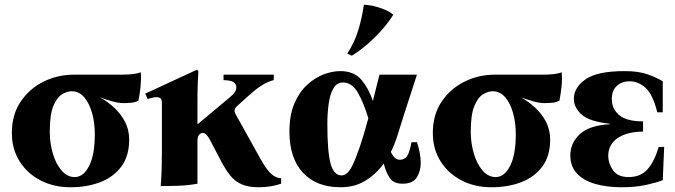

<svg xmlns="http://www.w3.org/2000/svg" viewBox="-20 -775 2846 810"><path d="M278 15Q206 15 150 -14.5Q94 -44 62 -95.5Q30 -147 30 -214Q30 -291 67 -346Q104 -401 163.5 -430.5Q223 -460 292 -460H491Q550 -460 574 -470Q576 -440 573 -410Q570 -380 564 -350Q549 -343 533 -341.5Q517 -340 501 -340Q479 -340 453.5 -347.5Q428 -355 402 -364Q433 -347 461 -321.5Q489 -296 507 -262Q525 -228 525 -186Q525 -117 492 -72.5Q459 -28 403 -6.5Q347 15 278 15ZM380 -210Q380 -257 368.5 -298Q357 -339 335.5 -364.5Q314 -390 282 -390Q263 -390 241.5 -377Q220 -364 205 -327.5Q190 -291 190 -220Q190 -171 203 -127Q216 -83 240 -55.5Q264 -28 295 -28Q332 -28 356 -75Q380 -122 380 -210Z M1071 15Q1027 15 998.5 2Q970 -11 951 -35Q932 -59 915 -91L864 -188Q850 -214 836 -214Q826 -214 819.5 -206Q813 -198 813 -180V0Q774 7 735.5 8.5Q697 10 658 10Q661 -28 662 -62.5Q663 -97 663 -135V-340Q663 -355 657.5 -360Q652 -365 641 -365Q633 -365 623.5 -363Q614 -361 603 -357L593 -380L811 -481L817 -475Q816 -460 814.5 -428.5Q813 -397 813 -349V-252H815L949 -364Q966 -378 971.5 -387.5Q977 -397 977 -407Q977 -421 965.5 -428.5Q954 -436 923 -437V-460H1135V-437Q1113 -432 1088 -417Q1063 -402 1033 -375L984 -331Q972 -321 970 -312.5Q968 -304 974 -293L1080 -103Q1107 -55 1127 -39Q1147 -23 1166 -23V0Q1146 7 1121.5 11Q1097 15 1071 15Z M1678 0Q1641 0 1624.5 -24Q1608 -48 1599 -85Q1567 -41 1522 -13Q1477 15 1417 15Q1315 15 1258 -46.5Q1201 -108 1201 -219Q1201 -289 1221.5 -337.5Q1242 -386 1275 -416.5Q1308 -447 1345 -461Q1382 -475 1415 -475Q1474 -475 1505 -438Q1536 -401 1553 -349Q1566 -399 1581 -460H1739Q1709 -369 1686.5 -298Q1664 -227 1656 -201Q1645 -166 1629 -134Q1644 -101 1667 -101Q1687 -101 1697.5 -116.5Q1708 -132 1716 -175H1739Q1747 -152 1751 -129Q1755 -106 1755 -88Q1755 -54 1738.5 -27Q1722 0 1678 0ZM1361 -250Q1361 -136 1374.5 -85.5Q1388 -35 1421 -35Q1432 -35 1443.5 -44Q1455 -53 1467.5 -78.5Q1480 -104 1496.5 -151.5Q1513 -199 1534 -276Q1514 -342 1489.5 -384.5Q1465 -427 1427 -427Q1402 -427 1387.5 -403.5Q1373 -380 1367 -340Q1361 -300 1361 -250ZM1515 -755Q1531 -755 1554 -750Q1577 -745 1600.5 -735.5Q1624 -726 1639 -713Q1621 -683 1592 -650Q1563 -617 1530 -588.5Q1497 -560 1464 -540L1445 -549Q1476 -596 1492 -649.5Q1508 -703 1515 -755Z M2054 15Q1982 15 1926 -14.5Q1870 -44 1838 -95.5Q1806 -147 1806 -214Q1806 -291 1843 -346Q1880 -401 1939.5 -430.5Q1999 -460 2068 -460H2267Q2326 -460 2350 -470Q2352 -440 2349 -410Q2346 -380 2340 -350Q2325 -343 2309 -341.5Q2293 -340 2277 -340Q2255 -340 2229.5 -347.5Q2204 -355 2178 -364Q2209 -347 2237 -321.5Q2265 -296 2283 -262Q2301 -228 2301 -186Q2301 -117 2268 -72.5Q2235 -28 2179 -6.5Q2123 15 2054 15ZM2156 -210Q2156 -257 2144.5 -298Q2133 -339 2111.5 -364.5Q2090 -390 2058 -390Q2039 -390 2017.5 -377Q1996 -364 1981 -327.5Q1966 -291 1966 -220Q1966 -171 1979 -127Q1992 -83 2016 -55.5Q2040 -28 2071 -28Q2108 -28 2132 -75Q2156 -122 2156 -210Z M2553 -251V-253Q2467 -262 2434 -291.5Q2401 -321 2401 -358Q2401 -406 2450.5 -440.5Q2500 -475 2615 -475Q2674 -475 2712 -461.5Q2750 -448 2776 -432V-301H2753Q2734 -377 2703.5 -404.5Q2673 -432 2637 -432Q2603 -432 2582 -412.5Q2561 -393 2561 -357Q2561 -316 2592 -289.5Q2623 -263 2693 -263V-220Q2624 -219 2585 -192Q2546 -165 2546 -117Q2546 -86 2566 -57Q2586 -28 2632 -28Q2682 -28 2711 -60Q2740 -92 2759 -155H2782L2776 -15Q2751 -5 2706.5 5Q2662 15 2601 15Q2542 15 2493 1.5Q2444 -12 2415 -42Q2386 -72 2386 -120Q2386 -171 2425.5 -208.5Q2465 -246 2553 -251Z"/></svg>

Font: Bona Nova
Style: Bold
Weight: 700
Designer: Mateusz Machalski
Foundry: Capitalics
Version: Version 4.001; ttfautohint (v1.8.3)